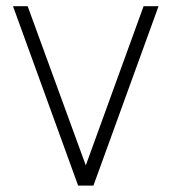

<svg xmlns="http://www.w3.org/2000/svg" viewBox="-20 -582 538 602"><path d="M430.2 -562.5 249 -63.5 66.7 -562.5H20.8L225 0H272.9L477.1 -562.5Z"/></svg>

Font: Manrope Thin
Style: Regular
Weight: 100
Width: 4
Designer: Michael Sharanda
Foundry: Michael Sharanda
Version: Version 2.000;PS 002.000;hotconv 1.0.88;makeotf.lib2.5.64775